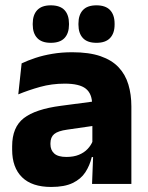

<svg xmlns="http://www.w3.org/2000/svg" viewBox="-20 -704 567 735"><path d="M332.4 0 337.1 -123 333.6 -130.7V-284L332.7 -303.9Q332.7 -345.1 308.5 -364.5Q284.3 -383.8 227.8 -383.8Q178.3 -383.8 133.8 -371.4Q89.3 -359 50 -342.8L62.8 -461.4Q86.3 -472.5 115.7 -482.3Q145.2 -492.1 180.6 -498Q215.9 -504 256.4 -504Q321 -504 364.6 -489Q408.1 -474 434 -446.4Q460 -418.8 471.4 -380.6Q482.9 -342.5 482.9 -296.4V0ZM176 11.7Q102.4 11.7 64.5 -25.4Q26.5 -62.6 26.5 -131V-144.3Q26.5 -217.1 71.1 -251.7Q115.8 -286.3 213.3 -299L345.3 -316.5L354.3 -224.6L237.3 -207.7Q201.8 -202.8 187.5 -190.8Q173.1 -178.8 173.1 -155.4V-151.8Q173.1 -129.5 187.6 -116.4Q202.1 -103.2 234.1 -103.2Q262 -103.2 282.1 -111.5Q302.3 -119.8 315.4 -133.8Q328.6 -147.7 335.1 -164.4L356.6 -102.7H331.3Q323.6 -70.3 306.7 -44.5Q289.8 -18.6 258.4 -3.5Q227.1 11.7 176 11.7ZM174.3 -540.1Q139.7 -540.1 122.5 -558.4Q105.3 -576.7 105.3 -609.7V-613.5Q105.3 -646.9 122.5 -665.3Q139.7 -683.6 174.3 -683.6Q209.9 -683.6 227 -665.3Q244.1 -646.9 244.1 -613.5V-609.7Q244.1 -576.7 227 -558.4Q209.9 -540.1 174.3 -540.1ZM349.3 -540.1Q314.2 -540.1 297.3 -558.4Q280.3 -576.7 280.3 -609.7V-613.5Q280.3 -646.9 297.3 -665.3Q314.2 -683.6 349.3 -683.6Q384.1 -683.6 401.4 -665.3Q418.7 -646.9 418.7 -613.5V-609.7Q418.7 -576.7 401.4 -558.4Q384.1 -540.1 349.3 -540.1Z"/></svg>

Font: Anek Gurmukhi Medium
Style: Regular
Weight: 500
Designer: Sarang Kulkarni (Gurmukhi), Yesha Goshar (Latin)
Foundry: Ek Type
Version: Version 1.003